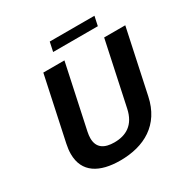

<svg xmlns="http://www.w3.org/2000/svg" viewBox="-179 -944 1089 1116"><g transform="rotate(-30 365.0 -386.0)"><path d="M302.5 -787.5 289.2 -725H589.2L602.5 -787.5ZM180 -650 89.2 -225C84.2 -201.7 81.7 -180 81.7 -160C81.7 -35.8 175 16.7 313.3 16.7C474.2 16.7 603.3 -54.2 639.2 -225L730 -650H588.3L497.5 -225C476.7 -125.8 413.3 -91.7 335.8 -91.7C270.8 -91.7 225.8 -115.8 225.8 -182.5C225.8 -195 227.5 -209.2 230.8 -225L321.7 -650Z"/></g></svg>

Font: BoonHome
Style: Bold Oblique
Weight: 700
Italic angle: -12°
Designer: Sungsit Sawaiwan
Foundry: Sungsit Sawaiwan
Version: Version 0.2